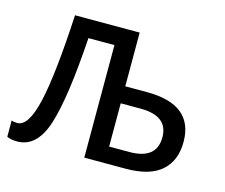

<svg xmlns="http://www.w3.org/2000/svg" viewBox="-82 -647 894 763"><g transform="rotate(15 364.5 -265.0)"><path d="M138 -537Q125 -292 99 -178Q73 -64 27 -64Q13 -64 3 -68V-1Q19 7 45 7Q127 7 162 -104.5Q197 -216 213 -463H320V0H490Q589 0 637 -42.5Q685 -85 685 -162Q685 -316 493 -316H404V-537ZM599 -158Q599 -68 487 -68H404V-246H486Q599 -246 599 -158Z"/></g></svg>

Font: Noto Sans UI SemiCondensed
Style: Regular
Weight: 400
Width: 4
Designer: Monotype Design Team
Foundry: Monotype Imaging Inc.
Version: 1.001